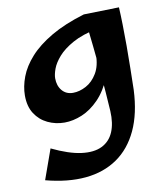

<svg xmlns="http://www.w3.org/2000/svg" viewBox="-83 -534 762 884"><g transform="rotate(-10 297.5 -92.0)"><path d="M60 260 110 120Q189 158 247 165.5Q305 173 342.5 154.5Q380 136 397 96Q414 56 411 -2Q408 -46 405 -90.5Q402 -135 397 -187.5Q392 -240 385 -306.5Q378 -373 368 -461L533 -465Q535 -430 536 -383Q537 -336 537 -283.5Q537 -231 536 -178.5Q535 -126 534 -79Q529 31 493 108Q457 185 394.5 228Q332 271 247.5 279Q163 287 60 260ZM195 14Q153 14 116.5 -3.5Q80 -21 58 -55Q36 -89 36 -140Q36 -182 53 -227Q70 -272 108.5 -315Q147 -358 211 -395.5Q275 -433 368 -461L416 -385Q346 -371 301 -346Q256 -321 231 -292.5Q206 -264 196.5 -238Q187 -212 187 -194Q187 -159 206 -136.5Q225 -114 257 -114Q287 -114 318 -130.5Q349 -147 370 -182Q391 -217 391 -271L449 -309Q444 -220 418.5 -158.5Q393 -97 356 -59Q319 -21 277 -3.5Q235 14 195 14Z"/></g></svg>

Font: Marhey Medium
Style: Regular
Weight: 500
Designer: Nur Syamsi & Bustanul Arifin
Foundry: Namelatype
Version: Version 1.000